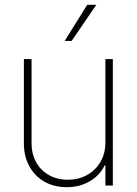

<svg xmlns="http://www.w3.org/2000/svg" viewBox="-20 -778 574 805"><path d="M421.9 -530.3H453.1V0H421.9V-85H418.9Q399.4 -43.5 356.9 -18.3Q314.5 6.8 259.8 6.8Q207.5 6.8 166.7 -16.1Q126 -39.1 103 -80.8Q80.1 -122.6 80.1 -176.8V-530.3H112.3V-177.7Q112.3 -132.8 131.6 -97.9Q150.9 -63 185.5 -43.7Q220.2 -24.4 264.6 -24.4Q308.6 -24.4 344.5 -43.9Q380.4 -63.5 401.1 -99.1Q421.9 -134.8 421.9 -180.7ZM345.7 -757.8H383.8L280.3 -606.4H251Z"/></svg>

Font: Pretendard GOV Thin
Style: Regular
Weight: 100
Designer: Base glyphs from Inter by Rasmus Andersson; Hangeul glyphs from Noto Sans CJK(Source Han Sans) by Jang Soo-young and Kan
Foundry: Kil Hyung-jin
Version: Version 1.309